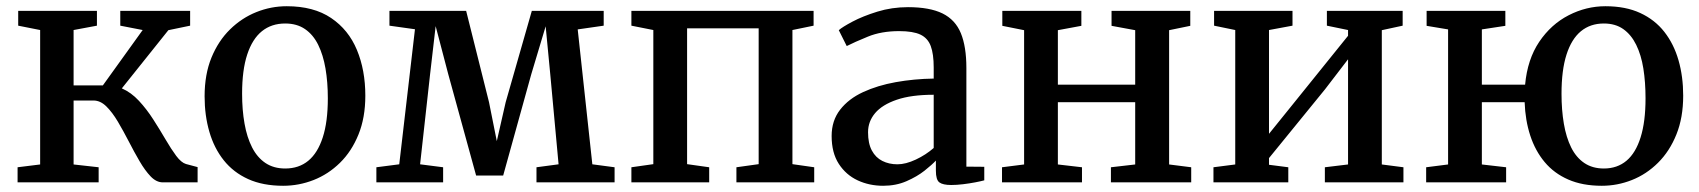

<svg xmlns="http://www.w3.org/2000/svg" viewBox="-20 -586 5460 617"><path d="M36.5 0V-48.5L109 -57.5V-489.5L38.5 -503.5V-551H291.5V-503.5L216.5 -489.5V-311.5H310.5L438.5 -489.5L366.5 -503.5V-551H591V-503.5L521 -489L371.5 -302Q401.5 -289 426.5 -262Q451.5 -235 472.5 -202.2Q493.5 -169.5 511.8 -138.2Q530 -107 546.2 -85.2Q562.5 -63.5 577.5 -59L615 -49V0H503Q482.5 0 464.2 -19Q446 -38 428.5 -68Q411 -98 393.8 -131.5Q376.5 -165 358.8 -195Q341 -225 321.8 -244Q302.5 -263 280.5 -263H216.5V-57.5L297 -48.5V0Z M637.5 -276.5Q637.5 -347 659.5 -400.8Q681.5 -454.5 719.2 -491.5Q757 -528.5 804 -547.2Q851 -566 901.5 -566Q988 -566 1044 -528.2Q1100 -490.5 1127 -425.5Q1154 -360.5 1154 -278.5Q1154 -208 1132 -153.8Q1110 -99.5 1072.5 -62.8Q1035 -26 987.8 -7.5Q940.5 11 890 11Q825 11 777.5 -10.5Q730 -32 699 -71Q668 -110 652.8 -162.5Q637.5 -215 637.5 -276.5ZM896.5 -44.5Q940.5 -44.5 970.8 -69.5Q1001 -94.5 1017.2 -144.5Q1033.5 -194.5 1033.5 -270Q1033.5 -322 1026 -365.8Q1018.5 -409.5 1002.5 -442Q986.5 -474.5 960.2 -492.5Q934 -510.5 896.5 -510.5Q852.5 -510.5 821.8 -485.8Q791 -461 774.5 -411Q758 -361 758 -285Q758 -232.5 765.8 -188.8Q773.5 -145 790 -112.5Q806.5 -80 833 -62.2Q859.5 -44.5 896.5 -44.5Z M1189.5 0V-48.5L1263 -58L1313.5 -492L1231.5 -503.5V-551H1478L1551.5 -257.5L1576.5 -132.5L1605 -257.5L1689 -551H1920V-503.5L1836.5 -491.5L1883.5 -58L1955 -48.5V0H1704V-48.5L1775 -58L1748.5 -345L1733.5 -501.5L1687 -346.5L1597 -22H1510L1420.5 -347.5L1380 -502L1362 -346.5L1330 -58L1404 -48.5V0Z M2009 0V-48.5L2079.5 -58.5V-489.5L2009 -503.5V-551H2594.5V-503.5L2526.5 -489.5V-58.5L2596.5 -48.5V0H2346.5V-48.5L2418 -58.5V-495H2188V-58.5L2259 -48.5V0Z M2818 11Q2773.5 11 2736 -6.5Q2698.5 -24 2675.5 -59.5Q2652.5 -95 2652.5 -149Q2652.5 -198.5 2679.8 -233.5Q2707 -268.5 2753.5 -290Q2800 -311.5 2858.5 -322Q2917 -332.5 2980.5 -333.5V-369Q2980.5 -412.5 2971 -438Q2961.5 -463.5 2937.8 -474.8Q2914 -486 2869.5 -486Q2812 -486 2768.8 -468.2Q2725.5 -450.5 2701 -438L2675.5 -489Q2686.5 -499 2719.5 -516.5Q2752.5 -534 2799.2 -548.5Q2846 -563 2898 -563Q2967.5 -563 3008.8 -542.8Q3050 -522.5 3067.8 -479.2Q3085.5 -436 3085.5 -367.5V-50.5L3143 -50V-6.5Q3132 -3.5 3113.8 0Q3095.5 3.5 3075 6Q3054.5 8.5 3037 8.5Q3010 8.5 2998.8 0.2Q2987.5 -8 2987.5 -37.5V-70Q2975 -56.5 2951 -37.5Q2927 -18.5 2893.2 -3.8Q2859.5 11 2818 11ZM2864 -58Q2890.5 -58 2923 -73.2Q2955.5 -88.5 2980.5 -110.5V-281.5Q2908.5 -281.5 2861.8 -265.5Q2815 -249.5 2792.2 -222.5Q2769.5 -195.5 2769.5 -161Q2769.5 -125 2781.8 -102.2Q2794 -79.5 2815.5 -68.8Q2837 -58 2864 -58Z M3200 0V-48.5L3271 -57.5V-489L3201 -503V-551H3455V-503L3379.5 -489V-314H3628V-489L3552 -503V-551H3805V-503L3737 -489V-57.5L3808 -48.5V0H3550V-48.5L3628 -57.5V-257.5H3379.5V-57.5L3457 -48.5V0Z M3879.5 0V-48.5L3949.5 -57.5V-489.5L3881.5 -503.5V-551H4133.5V-503.5L4058 -489.5V-156L4127 -241.5L4312 -471V-489.5L4244 -503.5V-551H4487.5V-503.5L4420.5 -489V-57.5L4490 -48.5V0H4237.5V-48.5L4312 -57.5V-395.5L4238 -299L4058 -78V-56.5L4120 -48.5V0Z M5127.5 11Q5065.5 11 5019.8 -9Q4974 -29 4943.8 -65.2Q4913.5 -101.5 4897.5 -150.5Q4881.5 -199.5 4879.5 -257.5H4742V-57.5L4820 -48.5V0H4563V-48.5L4633.5 -57.5V-491.5L4564.5 -503V-551H4817.5V-503L4742 -491.5V-314H4881Q4888.5 -395.5 4926.5 -451.8Q4964.5 -508 5021 -537Q5077.5 -566 5139 -566Q5204 -566 5251 -544.2Q5298 -522.5 5328.5 -483.5Q5359 -444.5 5374 -392.2Q5389 -340 5389 -278.5Q5389 -208 5367.2 -154Q5345.5 -100 5308.2 -63Q5271 -26 5224.2 -7.5Q5177.5 11 5127.5 11ZM5134 -44.5Q5177 -44.5 5206.8 -69.5Q5236.5 -94.5 5252.2 -144.8Q5268 -195 5268 -270Q5268 -322 5261 -365.8Q5254 -409.5 5238 -442Q5222 -474.5 5196.5 -492.5Q5171 -510.5 5134 -510.5Q5090.5 -510.5 5060.2 -485.5Q5030 -460.5 5014 -410.5Q4998 -360.5 4998 -284.5Q4998 -232.5 5005.5 -188.5Q5013 -144.5 5029 -112.2Q5045 -80 5071.2 -62.2Q5097.5 -44.5 5134 -44.5Z"/></svg>

Font: Merriweather 28pt Medium
Style: Regular
Weight: 500
Version: Version 2.100